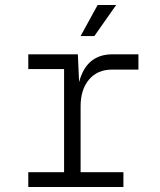

<svg xmlns="http://www.w3.org/2000/svg" viewBox="-20 -747 640 767"><path d="M93 0V-59H236V-471H93V-530H291L296 -419Q325 -530 429 -530H533V-469H428Q369 -469 335.5 -429Q302 -389 302 -323V-59H473V0ZM302 -603 370 -727H444L357 -603Z"/></svg>

Font: Geist Mono Light
Style: Regular
Weight: 300
Monospace: yes
Designer: Basement.studio, Andrés Briganti, Mateo Zaragoza
Foundry: Basement.studio, Vercel, Andrés Briganti, Guido Ferreyra, Mateo Zaragoza
Version: Version 1.500; ttfautohint (v1.8.4.7-5d5b)